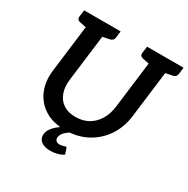

<svg xmlns="http://www.w3.org/2000/svg" viewBox="-196 -893 1210 1237"><g transform="rotate(30 409.0 -274.5)"><path d="M359 9Q269 9 207 -29Q145 -67 116.5 -134Q88 -201 99 -287L153 -721H276L222 -288Q215 -232 230.5 -189Q246 -146 281.5 -122Q317 -98 372 -98Q427 -98 468 -121.5Q509 -145 534.5 -187.5Q560 -230 567 -287L621 -721H744L690 -287Q679 -199 634 -132.5Q589 -66 518 -28.5Q447 9 359 9ZM179 -721 155 -629 93 -642Q82 -645 76.5 -651.5Q71 -658 72 -670L79 -721ZM350 -721 344 -670Q342 -658 335 -651.5Q328 -645 316 -642L250 -629V-721ZM647 -721 623 -629 561 -642Q550 -645 544.5 -651.5Q539 -658 540 -670L547 -721ZM818 -721 812 -670Q810 -658 803 -651.5Q796 -645 784 -642L718 -629V-721ZM415 98Q423 98 424 105L437 146Q419 158 394 165Q369 172 342 172Q295 172 271 152Q247 132 251 99Q253 79 266 60Q279 41 299.5 23.5Q320 6 346 -7L403 0Q382 12 362.5 30Q343 48 339 71Q337 88 346 97.5Q355 107 373 107Q382 107 390.5 105Q399 103 405.5 100.5Q412 98 415 98Z"/></g></svg>

Font: Aleo SemiBold
Style: Italic
Weight: 600
Italic angle: -7°
Designer: Alessio Laiso
Foundry: Alessio Laiso
Version: Version 2.001;gftools[0.9.29]